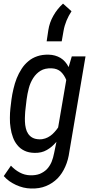

<svg xmlns="http://www.w3.org/2000/svg" viewBox="-20 -843 523 1071"><path d="M249.5 -674.3 240.2 -612.3H324.2L334.5 -670.9C337.9 -690.9 343.8 -710 351.1 -728C358.4 -745.6 367.7 -763.2 378.9 -780.3L331.5 -822.8C310.1 -803.2 292 -780.8 277.8 -755.4C263.2 -730 253.9 -703.1 249.5 -674.3ZM43.9 -287.6 38.1 -238.8C36.1 -221.7 35.2 -203.6 35.2 -185.1C34.7 -166 36.1 -147.5 39.1 -129.4C41.5 -111.3 45.9 -93.8 52.2 -77.1C58.1 -60.5 66.4 -45.9 77.1 -33.2C87.4 -20 100.6 -9.8 116.2 -2.4C131.8 5.4 150.9 9.3 172.9 9.8C198.7 10.3 221.2 5.4 241.2 -6.3C261.2 -17.6 278.8 -32.7 294.9 -52.2L282.2 9.3C278.8 27.8 273.9 44.9 267.6 60.5C260.7 76.2 252 89.8 241.2 101.1C230 112.3 216.8 120.6 201.7 127C186.5 132.8 168.9 135.3 148.9 134.8C127.4 134.3 107.9 128.9 89.8 119.1C71.8 109.4 55.2 96.7 41 81.1L1 139.2C10.3 149.4 20.5 159.2 32.2 167.5C43.9 175.8 56.6 182.6 69.8 189C83 194.8 96.2 199.7 110.4 203.1C124.5 206.5 138.2 208 152.3 208.5C184.1 209.5 211.9 205.1 236.8 194.8C261.7 184.6 282.7 170.4 300.8 152.3C318.8 133.8 333 111.8 344.2 86.4C355.5 61 362.8 33.7 366.7 4.4L457 -528.3H380.4L362.8 -468.8C351.6 -491.2 336.4 -508.3 317.4 -520C298.3 -531.2 276.4 -537.6 251 -538.1C227.5 -538.6 206.5 -535.6 188 -529.3C168.9 -522.9 152.3 -513.7 138.2 -501.5C123.5 -489.3 110.8 -475.1 100.6 -459C89.8 -442.4 80.6 -424.8 73.2 -406.2C65.9 -387.2 59.6 -367.7 55.2 -347.7C50.3 -327.1 46.4 -307.1 43.9 -287.6ZM122.6 -238.3 128.4 -288.1C130.9 -308.6 135.3 -329.6 140.6 -350.6C146 -371.6 154.3 -390.1 165 -407.2C175.8 -424.3 189.5 -438 206.1 -448.2C222.7 -458.5 243.7 -462.9 268.6 -461.9C289.6 -460.9 306.2 -454.6 319.3 -442.9C332 -430.7 342.3 -415.5 349.6 -397L304.2 -131.8C297.9 -122.6 291 -113.8 283.7 -106C276.4 -97.7 268.6 -90.8 260.3 -85C251.5 -78.6 242.2 -74.2 232.4 -70.8C222.2 -67.4 211.4 -65.4 199.2 -65.9C184.1 -66.4 171.4 -69.3 161.6 -74.7C151.4 -80.1 143.6 -87.4 137.2 -96.7C130.9 -106 126.5 -116.2 124 -127.9C121.1 -139.6 119.6 -151.9 119.1 -164.6C118.7 -177.2 118.7 -189.9 119.6 -202.6C120.1 -215.3 121.1 -227.1 122.6 -238.3Z"/></svg>

Font: Roboto Condensed
Style: Italic
Weight: 400
Designer: Google
Version: Version 1.000;PS 001.000;hotconv 1.0.88;makeotf.lib2.5.64775